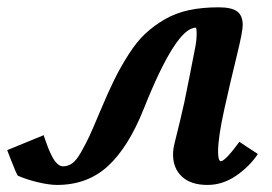

<svg xmlns="http://www.w3.org/2000/svg" viewBox="-61 -511 756 533"><path d="M450.7 -227.1 464.8 -296.9Q478.5 -366.2 481.9 -384.3Q484.9 -400.9 484.9 -414.6Q484.9 -434.1 482.4 -434.1Q427.7 -434.1 337.9 -208.5Q295.4 -102.1 238.5 -49.8Q181.6 2.4 97.2 2.4Q76.2 2.4 44.9 -4.9Q13.7 -12.2 -11.7 -23.4Q-12.7 -25.4 -15.9 -31.5Q-19 -37.6 -20 -40.5L-19.5 -40Q-28.3 -60.5 -41 -94.2L60.1 -135.7Q60.5 -134.8 64.5 -123Q68.4 -111.3 72.8 -100.3Q77.1 -89.4 83.5 -76.9Q89.8 -64.5 97.7 -56.9Q105.5 -49.3 113.8 -49.3Q127.9 -49.3 139.6 -57.6Q151.4 -65.9 165 -90.3Q178.7 -114.7 187.5 -133.8Q196.3 -152.8 215.3 -198.2Q217.3 -202.6 218.3 -205.1Q239.3 -255.4 256.6 -290.3Q273.9 -325.2 296.1 -360.1Q318.4 -395 341.8 -417Q365.2 -439 395.5 -456.8Q425.8 -474.6 462.9 -482.7Q500 -490.7 545.9 -490.7Q582 -490.7 597.4 -479.2Q612.8 -467.8 612.8 -441.4Q612.8 -422.9 595.7 -353.5Q578.6 -284.2 561.5 -206.8Q544.4 -129.4 544.4 -90.3Q544.4 -63.5 552.2 -63.5Q564 -63.5 603.5 -117.2L654.8 -83.5Q631.8 -48.8 594.5 -23.2Q557.1 2.4 515.1 2.4Q469.2 2.4 444.3 -20.5Q419.4 -43.5 419.4 -82Q419.4 -98.1 424.3 -116.2Q441.4 -184.6 450.7 -227.1Z"/></svg>

Font: Flanker
Style: Bold Italic
Weight: 700
Italic angle: -12°
Designer: Flanker
Version: Version 2.000